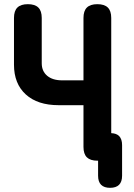

<svg xmlns="http://www.w3.org/2000/svg" viewBox="-20 -760 640 920"><path d="M380 -256H261Q160 -256 103.5 -307.5Q47 -359 47 -450V-674Q47 -708 63.5 -724Q80 -740 113.5 -740Q147 -740 163.5 -724Q180 -708 180 -674V-457Q180 -419 206 -397Q232 -375 278 -375H380V-674Q380 -708 396.5 -724Q413 -740 446.5 -740Q480 -740 496.5 -724Q513 -708 513 -674V-122Q538 -121 551 -108Q565 -93 565 -65V82Q565 111 550.5 125.5Q536 140 507.5 140Q479 140 464.5 125.5Q450 111 450 82V10H447Q413 10 396.5 -6Q380 -22 380 -56Z"/></svg>

Font: Maple Mono NL
Style: Bold
Weight: 700
Monospace: yes
Designer: subframe7536
Version: Version 7.000